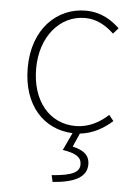

<svg xmlns="http://www.w3.org/2000/svg" viewBox="-55 -582 601 862"><g transform="rotate(5 246.0 -150.5)"><path d="M215 239C315 232 368 203 368 147C368 103 338 84 291 73L318 12C376 6 424 -22 463 -57L442 -83C405 -48 354 -20 296 -20C176 -20 97 -118 97 -262C97 -407 184 -507 296 -507C350 -507 392 -481 427 -448L450 -474C415 -507 368 -540 296 -540C169 -540 59 -439 59 -262C59 -92 156 8 285 13L248 92C307 101 333 117 333 150C333 183 305 202 208 209Z"/></g></svg>

Font: Noto Sans CJK HK Thin
Style: Regular
Weight: 100
Designer: Ryoko NISHIZUKA 西塚涼子 (kana, bopomofo & ideographs); Paul D. Hunt (Latin, Greek & Cyrillic); Sandoll Communications 산돌커뮤니
Foundry: Adobe
Version: Version 2.004;hotconv 1.0.118;makeotfexe 2.5.65603